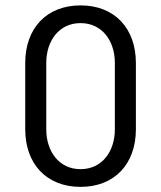

<svg xmlns="http://www.w3.org/2000/svg" viewBox="-20 -687 607 723"><path d="M154.2 -200V-450C154.2 -532.5 201.7 -600 283.3 -600C365 -600 412.5 -532.5 412.5 -450V-200C412.5 -117.5 365 -50 283.3 -50C201.7 -50 154.2 -117.5 154.2 -200ZM75 -200C75 -70.8 154.2 16.7 283.3 16.7C412.5 16.7 491.7 -70.8 491.7 -200V-450C491.7 -579.2 412.5 -666.7 283.3 -666.7C154.2 -666.7 75 -579.2 75 -450Z"/></svg>

Font: BoonHome
Style: Book
Weight: 400
Designer: Sungsit Sawaiwan
Foundry: Sungsit Sawaiwan
Version: Version 0.2